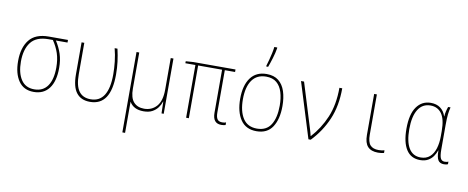

<svg xmlns="http://www.w3.org/2000/svg" viewBox="-81 -1183 4403 1807"><g transform="rotate(10 2120.0 -280.0)"><path d="M257 10Q161 10 112 -61.5Q63 -133 63 -251Q63 -379 121.5 -453.5Q180 -528 308 -528H491V-503H380Q416 -447 435.5 -387.5Q455 -328 455 -253Q455 -126 403.5 -58Q352 10 257 10ZM258 -15Q342 -15 385 -77Q428 -139 428 -253Q428 -329 408.5 -388Q389 -447 351 -503H310Q193 -503 141.5 -435.5Q90 -368 90 -251Q90 -143 132 -79Q174 -15 258 -15Z M795 10Q709 10 665 -47Q621 -104 621 -223V-528H647V-229Q647 -118 684.5 -66.5Q722 -15 797 -15Q882 -15 924.5 -82.5Q967 -150 967 -282Q967 -340 960 -403.5Q953 -467 937 -528H964Q978 -467 985.5 -408.5Q993 -350 993 -285Q993 10 795 10Z M1307 10Q1211 10 1172 -58V240H1146V-528H1172V-183Q1172 -95 1208 -55Q1244 -15 1308 -15Q1381 -15 1427 -66.5Q1473 -118 1473 -227V-528H1499V0H1478L1475 -112H1473Q1464 -82 1443.5 -54Q1423 -26 1390 -8Q1357 10 1307 10Z M2050 9Q1968 9 1968 -92V-504H1739V0H1713V-504H1617V-523L1689 -528H2092V-504H1994V-99Q1994 -57 2007.5 -36.5Q2021 -16 2055 -16Q2067 -16 2075.5 -17.5Q2084 -19 2091 -22V3Q2085 5 2074.5 7Q2064 9 2050 9Z M2386 10Q2284 10 2233.5 -65Q2183 -140 2183 -265Q2183 -393 2236 -465Q2289 -537 2389 -537Q2460 -537 2503.5 -502Q2547 -467 2567 -405.5Q2587 -344 2587 -265Q2587 -140 2538 -65Q2489 10 2386 10ZM2386 -15Q2477 -15 2519 -82Q2561 -149 2561 -265Q2561 -336 2544 -392Q2527 -448 2489.5 -480Q2452 -512 2389 -512Q2300 -512 2254.5 -447Q2209 -382 2209 -264Q2209 -150 2252.5 -82.5Q2296 -15 2386 -15ZM2372 -614Q2379 -637 2388 -670Q2397 -703 2404.5 -737.5Q2412 -772 2415 -800H2443V-792Q2436 -748 2420 -695.5Q2404 -643 2390 -606H2372Z M2882 0 2718 -528H2747L2880 -97Q2884 -84 2888.5 -67.5Q2893 -51 2897 -34H2899Q2983 -125 3034 -245.5Q3085 -366 3085 -528H3112Q3112 -359 3057 -230.5Q3002 -102 2904 0Z M3547 10Q3482 10 3449.5 -25Q3417 -60 3417 -136V-528H3443V-143Q3443 -73 3469 -44Q3495 -15 3549 -15Q3564 -15 3578.5 -17Q3593 -19 3605 -22V3Q3580 10 3547 10Z M3950 10Q3862 10 3817.5 -59.5Q3773 -129 3773 -259Q3773 -398 3823 -468Q3873 -538 3958 -538Q4013 -538 4049.5 -511Q4086 -484 4102 -435H4104Q4105 -459 4110.5 -482.5Q4116 -506 4124 -528H4147Q4139 -498 4134.5 -460Q4130 -422 4130 -355V-122Q4130 -60 4142 -37.5Q4154 -15 4181 -15Q4189 -15 4198.5 -16.5Q4208 -18 4216 -22V3Q4202 10 4178 10Q4138 10 4121.5 -17.5Q4105 -45 4105 -109H4103Q4093 -79 4074.5 -52Q4056 -25 4025.5 -7.5Q3995 10 3950 10ZM3951 -15Q4004 -15 4038 -45Q4072 -75 4088 -127.5Q4104 -180 4104 -245V-294Q4104 -407 4066 -460Q4028 -513 3959 -513Q3882 -513 3841 -447Q3800 -381 3800 -259Q3800 -140 3838 -77.5Q3876 -15 3951 -15Z"/></g></svg>

Font: Noto Sans Mono Condensed Thin
Style: Regular
Weight: 100
Width: 3
Designer: Monotype Design Team
Foundry: Monotype Imaging Inc.
Version: Version 2.014; ttfautohint (v1.8.4.7-5d5b)